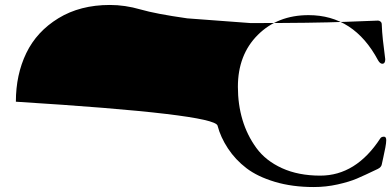

<svg xmlns="http://www.w3.org/2000/svg" viewBox="-20 -734 1577 774"><path d="M44 -324Q44 -433 86 -520Q128 -607 215.5 -660.5Q303 -714 423 -714Q484 -714 546 -696Q608 -678 735 -660L990 -641Q1245 -641 1372.5 -646Q1500 -651 1504 -651Q1509 -651 1514 -647Q1519 -643 1519 -635Q1520 -606 1523.5 -573.5Q1527 -541 1530 -520Q1533 -499 1533 -495Q1533 -477 1521 -477Q1512 -477 1504 -491Q1407 -673 1224 -673Q1099 -673 1019 -593Q939 -513 939 -384Q939 -313 957.5 -251Q976 -189 1013.5 -137.5Q1051 -86 1117 -56Q1183 -26 1271 -26Q1415 -26 1513 -176Q1517 -183 1528 -183Q1537 -183 1537 -169Q1537 -158 1533.5 -139.5Q1530 -121 1525 -98.5Q1520 -76 1519 -71Q1517 -60 1503 -53Q1449 -27 1418.5 -14Q1388 -1 1341 9.5Q1294 20 1245 20Q1158 20 1088 -1Q1018 -22 973.5 -56Q929 -90 899 -135.5Q869 -181 857 -227.5Q845 -274 44 -324Z"/></svg>

Font: OFL Sorts Mill Goudy TT
Style: Regular
Weight: 500
Version: Version 003.000